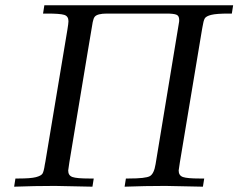

<svg xmlns="http://www.w3.org/2000/svg" viewBox="-20 -703 898 723"><path d="M33.2 0 38.1 -30.8H49.8Q95.7 -30.8 115.2 -35.9Q134.8 -41 139.9 -49.1Q145 -57.1 148.9 -84Q149.9 -90.8 150.9 -94.2L233.9 -591.8Q237.8 -615.7 237.8 -623Q237.8 -642.1 221.9 -647Q206.1 -651.9 158.2 -651.9H142.1L147 -683.1H857.9L853 -651.9H840.8Q794.9 -651.9 775.4 -647Q755.9 -642.1 751 -633.5Q746.1 -625 742.2 -600.1Q741.2 -593.3 740.2 -588.9L657.2 -90.8Q653.3 -66.9 652.8 -61Q652.8 -42 668.9 -36.4Q685.1 -30.8 731.9 -30.8H749L744.1 0Q618.2 -2.9 603 -2.9Q525.9 -2.9 449.2 0L454.1 -30.8H463.9Q528.8 -30.8 544.4 -39.8Q560.1 -48.8 565.9 -85L653.8 -617.2Q654.8 -621.1 654.8 -627.9Q654.8 -644 643.8 -647.9Q632.8 -651.9 606.9 -651.9H382.8Q346.7 -651.9 336.9 -640.1Q332 -634.3 329.1 -619.6Q326.2 -605 311 -512.2L241.2 -91.8Q237.3 -67.9 236.8 -61Q236.8 -42 252.9 -36.4Q269 -30.8 315.9 -30.8H333L328.1 0Q202.1 -2.9 187 -2.9Q110.4 -2.9 33.2 0Z"/></svg>

Font: CMU Serif Extra
Style: RomanSlanted
Weight: 500
Italic angle: -9.46001°
Version: Version 0.7.0